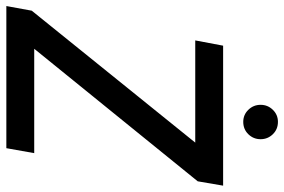

<svg xmlns="http://www.w3.org/2000/svg" viewBox="-174 -748 917 620"><g transform="rotate(90 285.0 -438.5)"><path d="M-5 0 10 -82 436 -610H106L123 -700H575L561 -618L133 -90H470L454 0ZM369 -765Q346 -765 330 -781.5Q314 -798 314 -821Q314 -844 330 -860.5Q346 -877 369 -877Q393 -877 409 -860.5Q425 -844 425 -821Q425 -798 409 -781.5Q393 -765 369 -765Z"/></g></svg>

Font: DeepMind Sans Medium
Style: Italic
Weight: 500
Italic angle: -10°
Designer: Jonny Pinhorn / Modifications: Colophon Foundry
Foundry: Colophon Foundry
Version: Version 1.002; ttfautohint (v1.8.2)